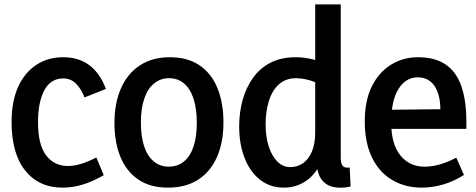

<svg xmlns="http://www.w3.org/2000/svg" viewBox="-20 -845 2181 879"><path d="M267 14Q158 14 95.5 -64Q33 -142 33 -287Q33 -380 62.5 -446Q92 -512 145.5 -547.5Q199 -583 269 -583Q340 -583 388.5 -547Q437 -511 465 -438L367 -399Q352 -438 328 -462Q304 -486 270 -486Q212 -486 183 -432Q154 -378 154 -285Q154 -183 191 -134Q228 -85 292 -85Q318 -85 350 -94.5Q382 -104 421 -124L455 -43Q403 -13 357 0.5Q311 14 267 14Z M881 -282Q881 -347 866 -393Q851 -439 822.5 -463Q794 -487 754 -487Q715 -487 685.5 -463Q656 -439 640.5 -393.5Q625 -348 625 -284Q625 -220 640 -175Q655 -130 684 -106Q713 -82 752 -82Q793 -82 822 -105.5Q851 -129 866 -174.5Q881 -220 881 -282ZM1003 -284Q1003 -193 973 -125.5Q943 -58 886.5 -22Q830 14 749 14Q667 14 612.5 -23.5Q558 -61 531 -127.5Q504 -194 504 -282Q504 -373 534 -441Q564 -509 621 -546Q678 -583 757 -583Q839 -583 893.5 -546Q948 -509 975.5 -441.5Q1003 -374 1003 -284Z M1540 -825V-122Q1540 -96 1549 -85.5Q1558 -75 1581 -78L1585 9Q1539 19 1504 10.5Q1469 2 1449.5 -27Q1430 -56 1430 -110V-147H1466Q1443 -66 1393.5 -26Q1344 14 1280 14Q1216 14 1170 -22.5Q1124 -59 1099.5 -122.5Q1075 -186 1075 -266Q1075 -331 1091 -388Q1107 -445 1139 -489.5Q1171 -534 1219.5 -558.5Q1268 -583 1333 -583Q1374 -583 1415 -572.5Q1456 -562 1502 -536L1427 -467Q1404 -477 1379.5 -482Q1355 -487 1336 -487Q1288 -487 1257 -459Q1226 -431 1211 -383Q1196 -335 1196 -275Q1196 -218 1210.5 -174Q1225 -130 1250 -105Q1275 -80 1309 -80Q1342 -80 1367.5 -98Q1393 -116 1408 -151.5Q1423 -187 1423 -239V-825Z M1911 14Q1835 14 1775.5 -21Q1716 -56 1683 -124Q1650 -192 1650 -289Q1650 -385 1682.5 -450Q1715 -515 1770.5 -549Q1826 -583 1893 -583Q1973 -583 2022 -548.5Q2071 -514 2093 -448Q2115 -382 2115 -292V-255H1716L1718 -342L1996 -345Q1996 -377 1989.5 -403.5Q1983 -430 1970.5 -449.5Q1958 -469 1938.5 -480Q1919 -491 1892 -491Q1838 -491 1804.5 -438Q1771 -385 1771 -285Q1771 -185 1813 -133.5Q1855 -82 1923 -82Q1959 -82 1994.5 -92.5Q2030 -103 2069 -123L2104 -44Q2057 -14 2007.5 0Q1958 14 1911 14Z"/></svg>

Font: Yaldevi ExtraLight SemiBold
Style: Regular
Weight: 600
Version: Version 1.100